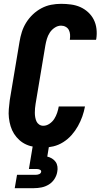

<svg xmlns="http://www.w3.org/2000/svg" viewBox="-20 -763 540 1003"><path d="M206 8Q183 8 160 4.5Q137 1 117 -8Q97 -17 81 -31.5Q65 -46 53.5 -64Q42 -82 35.5 -103.5Q29 -125 26.5 -147.5Q24 -170 26 -193Q28 -216 31 -240L82 -545Q86 -570 94 -595.5Q102 -621 116.5 -644.5Q131 -668 151.5 -687.5Q172 -707 196.5 -720Q221 -733 247 -738Q273 -743 299 -743Q325 -743 351 -739.5Q377 -736 399.5 -726Q422 -716 440.5 -699Q459 -682 470 -660Q481 -638 484 -612Q487 -586 483 -560Q482 -559 482 -557.5Q482 -556 482 -555H345Q345 -556 345 -556.5Q345 -557 345 -557Q347 -570 346 -583Q345 -596 339.5 -606.5Q334 -617 323 -623Q312 -629 299 -629Q282 -629 266 -618.5Q250 -608 240 -592.5Q230 -577 225 -560Q220 -543 217 -526L166 -221Q164 -209 163 -197.5Q162 -186 162 -174Q162 -162 164 -150.5Q166 -139 170.5 -129Q175 -119 184.5 -112.5Q194 -106 206 -106Q223 -106 238.5 -116.5Q254 -127 263.5 -142Q273 -157 278.5 -173.5Q284 -190 287 -207H424Q419 -180 410 -154.5Q401 -129 387 -104Q373 -79 354 -57.5Q335 -36 310.5 -20.5Q286 -5 259 1.5Q232 8 206 8ZM57 220 69 150H169Q177 150 185 146.5Q193 143 195 135Q196 127 188.5 123.5Q181 120 174 120H131L151 0H236L227 55Q240 58 251.5 65Q263 72 270.5 82.5Q278 93 280 107Q282 121 279 135Q276 154 264.5 172Q253 190 235 201Q217 212 197 216Q177 220 157 220Z"/></svg>

Font: Iosevka Curly Heavy Oblique
Style: Regular
Weight: 900
Italic angle: -9°
Monospace: yes
Designer: Belleve Invis
Foundry: Belleve Invis
Version: Version 11.1.0; ttfautohint (v1.8.3)